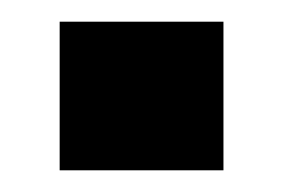

<svg xmlns="http://www.w3.org/2000/svg" viewBox="-20 -157 261 177"><path d="M35 0V-137H186V0Z"/></svg>

Font: Hubot Sans Condensed ExtraLight SemiBold
Style: Regular
Weight: 600
Version: Version 2.000